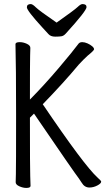

<svg xmlns="http://www.w3.org/2000/svg" viewBox="-20 -912 540 943"><path d="M109 11Q93 11 75 3Q57 -5 57 -17Q57 -29 58 -56.5Q59 -84 59 -351Q59 -587 56 -695Q56 -705 77 -705Q94 -705 111.5 -697Q129 -689 129 -677Q129 -665 128 -639.5Q127 -614 127 -423Q199 -496 268.5 -578Q338 -660 367 -699Q373 -705 384 -705Q396 -705 409.5 -699Q423 -693 432.5 -685Q442 -677 442 -670Q442 -664 411 -639Q391 -621 367 -595Q293 -506 190 -400Q393 -100 459 -40Q477 -24 477 -20Q477 -11 458 -1Q439 9 419 9Q395 9 381 -15Q375 -25 367 -36Q347 -61 147 -354L127 -334Q127 -77 128.5 -46.5Q130 -16 130 1Q130 11 109 11ZM251 -732Q229 -732 218 -744.5Q207 -757 189 -776Q112 -860 112 -876Q112 -892 131 -892Q140 -892 156 -876Q172 -860 258 -801Q346 -863 361 -877.5Q376 -892 385 -892Q405 -892 405 -877Q405 -859 303 -747Q293 -736 282.5 -734Q272 -732 251 -732Z"/></svg>

Font: LXGW WenKai Mono Lite
Style: Regular
Weight: 400
Monospace: yes
Designer: LXGW / Fontworks Inc.
Foundry: LXGW / Fontworks Inc.
Version: Version 1.520; June 14, 2025